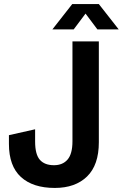

<svg xmlns="http://www.w3.org/2000/svg" viewBox="-20 -909 605 946"><path d="M250 17Q142 17 83 -37Q24 -91 24 -200V-243L153 -272V-212Q153 -148 176.5 -121.5Q200 -95 246 -95Q289 -95 313 -123Q337 -151 337 -213V-705H467V-208Q467 -96 409 -39.5Q351 17 250 17ZM238 -764 336 -889H467L565 -764H460L376 -876H427L343 -764Z"/></svg>

Font: TikTok Sans 24pt SemiBold
Style: Regular
Weight: 600
Version: Version 4.000